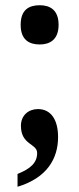

<svg xmlns="http://www.w3.org/2000/svg" viewBox="-20 -560 303 734"><path d="M132 -390C170 -390 204 -408 204 -465C204 -523 170 -540 132 -540C91 -540 59 -523 59 -465C59 -408 91 -390 132 -390ZM47 105V154C160 120 202 46 202 -36C202 -102 175 -143 125 -143C90 -143 60 -120 60 -79C60 -5 122 -12 122 25C122 62 97 85 47 105Z"/></svg>

Font: Noto Serif Ethiopic Condensed
Style: Bold
Weight: 700
Width: 3
Designer: Monotype Design Team
Foundry: Monotype Imaging Inc.
Version: Version 2.102